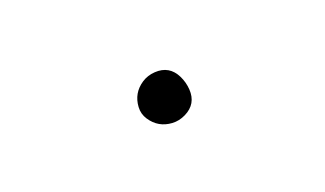

<svg xmlns="http://www.w3.org/2000/svg" viewBox="-25 -885 149 88"><g transform="rotate(10 50.0 -840.5)"><path d="M38 -840Q38 -837 39.5 -834Q41 -831 44 -829.5Q47 -828 50 -828Q53 -828 56 -829.5Q59 -831 61 -834Q63 -837 63 -840Q63 -843 61 -846Q59 -849 56 -851Q53 -853 50 -853Q47 -853 44 -851Q41 -849 39.5 -846Q38 -843 38 -840Z"/></g></svg>

Font: Linefont Thin
Style: Regular
Weight: 100
Monospace: yes
Version: Version 3.002;gftools[0.9.33]